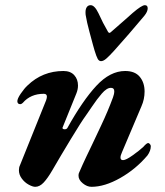

<svg xmlns="http://www.w3.org/2000/svg" viewBox="-20 -707 638 741"><path d="M53 -50Q53 -61 57 -69L158 -320Q161 -329 161 -334Q161 -345 149 -345Q98 -345 68 -310Q63 -305 58 -305Q48 -305 47 -315Q46 -325 60 -345.5Q74 -366 86 -377Q144 -433 225 -433Q252 -433 266.5 -417Q281 -401 281 -377Q281 -362 275 -347L222 -216L221 -213Q221 -211 223.5 -209.5Q226 -208 229 -208Q237 -208 240 -213Q299 -319 352 -376Q405 -433 463 -433Q501 -433 519.5 -410.5Q538 -388 538 -354Q538 -324 526 -297L451 -120Q445 -107 445 -99Q445 -89 455 -89Q466 -89 492 -107.5Q518 -126 533 -140Q546 -155 552 -155Q555 -155 558.5 -151Q562 -147 562 -143Q562 -125 549 -107Q504 -54 444 -20Q384 14 333 14Q316 14 299.5 0.5Q283 -13 283 -29Q283 -37 285 -40Q300 -75 313 -102Q326 -129 336 -150Q343 -165 370 -222Q397 -279 416 -331Q421 -344 421 -355Q421 -368 408 -368Q392 -368 373 -346Q354 -324 336 -297Q318 -270 312 -262Q295 -239 253.5 -170.5Q212 -102 182 -50Q164 -19 148.5 -2.5Q133 14 116 14Q106 14 90.5 5.5Q75 -3 64 -18Q53 -33 53 -50ZM345 -512 339 -533Q335 -548 325 -585Q315 -622 311 -647Q310 -651 310 -660Q310 -672 315 -679.5Q320 -687 330 -687Q345 -687 360 -656Q377 -618 397 -584Q400 -580 402 -580Q405 -580 409 -584L465 -633L492 -657Q527 -687 539 -687Q550 -687 550 -675Q550 -662 537 -646Q476 -573 421 -512Q402 -491 390.5 -481Q379 -471 370 -471Q362 -471 357 -480Q352 -489 345 -512Z"/></svg>

Font: EB Garamond
Style: Bold Italic
Weight: 700
Italic angle: -17.2°
Designer: Georg Duffner and Octavio Pardo
Foundry: Georg Duffner
Version: Version 1.000